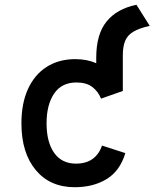

<svg xmlns="http://www.w3.org/2000/svg" viewBox="-20 -770 656 802"><path d="M292 12Q189 12 129.2 -59.8Q69.5 -131.5 69.5 -255Q69.5 -338 96.8 -398Q124 -458 174.8 -490.5Q225.5 -523 294.5 -523Q343.5 -523 382 -506V-529Q382 -627 425.2 -680.2Q468.5 -733.5 550 -750L605.5 -662Q562.5 -652.5 537.8 -638Q513 -623.5 503 -599.8Q493 -576 493 -538V-390L402 -358Q390.5 -387.5 365.8 -406.5Q341 -425.5 299.5 -425.5Q237.5 -425.5 206 -379Q174.5 -332.5 174.5 -255Q174.5 -176.5 206.2 -131.5Q238 -86.5 297.5 -86.5Q339.5 -86.5 366.8 -106.2Q394 -126 406 -162L503.5 -130.5Q481.5 -56.5 425.8 -22.2Q370 12 292 12Z"/></svg>

Font: Overpass Mono Light SemiBold
Style: Regular
Weight: 600
Monospace: yes
Version: Version 4.000